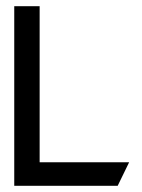

<svg xmlns="http://www.w3.org/2000/svg" viewBox="-20 -600 458 620"><path d="M26 0H360L397 -76H108V-580H26Z"/></svg>

Font: Charger Sport
Style: SeBdNrw
Weight: 600
Designer: Jasper
Foundry: Cannot Into Space Fonts
Version: Version 1.1